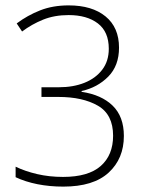

<svg xmlns="http://www.w3.org/2000/svg" viewBox="-20 -774 551 713"><path d="M422 -597Q422 -530 382 -489.5Q342 -449 283 -436V-433Q357 -422 398.5 -381.5Q440 -341 440 -269Q440 -185 383.5 -133Q327 -81 215 -81Q164 -81 119 -90Q74 -99 38 -116V-155Q73 -138 118 -127.5Q163 -117 214 -117Q308 -117 354 -157.5Q400 -198 400 -270Q400 -349 343.5 -381.5Q287 -414 197 -414H134V-450H199Q252 -450 293.5 -466.5Q335 -483 359.5 -515Q384 -547 384 -593Q384 -656 343.5 -687Q303 -718 235 -718Q182 -718 140 -701Q98 -684 62 -657L42 -687Q82 -717 129 -735.5Q176 -754 235 -754Q322 -754 372 -713Q422 -672 422 -597Z"/></svg>

Font: Noto Sans Telugu UI SemiCondensed ExtraLight
Style: Regular
Weight: 200
Width: 4
Designer: Jelle Bosma - Monotype Design Team
Foundry: Monotype Imaging Inc.
Version: Version 2.005; ttfautohint (v1.8.4.7-5d5b)